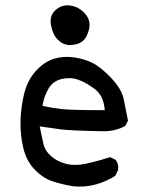

<svg xmlns="http://www.w3.org/2000/svg" viewBox="-20 -686 540 711"><path d="M253 4Q214 -2 177.5 -13.5Q141 -25 109.5 -57Q78 -89 66.5 -137Q55 -185 56 -236.5Q57 -288 69.5 -339Q82 -390 113.5 -424Q145 -458 180.5 -468.5Q216 -479 254 -473.5Q292 -468 322.5 -453Q353 -438 392 -397Q431 -356 438.5 -317Q446 -278 454 -239L444 -220Q409 -200 364 -200Q243 -202 204.5 -207Q166 -212 127 -218Q135 -181 140.5 -154.5Q146 -128 169.5 -107.5Q193 -87 226 -79Q259 -71 300 -80Q341 -89 388 -104L407 -95Q421 -79 417 -56L407 -35Q374 -14 335 -3Q296 8 253 4ZM368 -278Q364 -331 332 -355.5Q300 -380 270.5 -390.5Q241 -401 208.5 -393.5Q176 -386 159.5 -357.5Q143 -329 137 -294Q172 -286 209.5 -282Q247 -278 368 -278ZM235 -519Q212 -521 194 -539Q176 -557 169 -592Q162 -627 185.5 -648.5Q209 -670 240.5 -665.5Q272 -661 294.5 -636Q317 -611 310 -579Q303 -547 285 -533Q267 -519 235 -519Z"/></svg>

Font: Kosefont JP
Style: Regular
Weight: 400
Designer: Nozomi Seto 瀬戸のぞみ
Version: Version 3.00;June 19, 2020